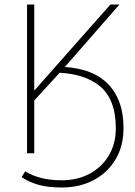

<svg xmlns="http://www.w3.org/2000/svg" viewBox="-20 -680 600 852"><path d="M100 0V-660H132V-280H134L470 -660H510L260 -374L132 -234V0ZM254 152Q191 152 148.5 139.5Q106 127 76 106L92 80Q121 99 162 109.5Q203 120 252 120Q325 120 379.5 90Q434 60 464 8Q494 -44 494 -110Q494 -241 421 -299.5Q348 -358 214 -358L232 -384Q300 -384 354.5 -368Q409 -352 447.5 -318.5Q486 -285 507 -233.5Q528 -182 528 -110Q528 -32 493 27Q458 86 396 119Q334 152 254 152Z"/></svg>

Font: SourceSans3VF
Style: Regular
Weight: 200
Designer: Paul D. Hunt
Foundry: Adobe
Version: Version 3.052;hotconv 1.1.0;makeotfexe 2.6.0